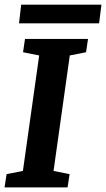

<svg xmlns="http://www.w3.org/2000/svg" viewBox="-25 -818 463 838"><path d="M-5.2 0 3.8 -58 75 -72 146 -576 75.6 -590 84.1 -648H359.1L350.6 -590L279.6 -576L208.7 -72L278.8 -58L269.8 0ZM58 -716.1 67.5 -797.7H417.7L407.5 -716.1Z"/></svg>

Font: Faustina Light
Style: Italic
Weight: 300
Italic angle: -8°
Designer: Alfonso Garcia
Foundry: http://www.omnibus-type.com
Version: Version 1.200